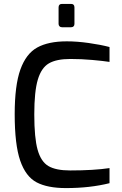

<svg xmlns="http://www.w3.org/2000/svg" viewBox="-20 -954 622 980"><path d="M55 -371Q55 -518 84 -599Q113 -680 170 -711.5Q227 -743 321 -743Q373 -743 433 -734.5Q493 -726 539 -714V-638Q507 -643 451 -648Q395 -653 339 -653Q268 -653 229.5 -630.5Q191 -608 173 -547.5Q155 -487 155 -370Q155 -250 172 -189.5Q189 -129 227 -106.5Q265 -84 338 -84Q459 -84 539 -96V-19Q439 6 317 6Q222 6 166.5 -23.5Q111 -53 83 -134.5Q55 -216 55 -371ZM279 -832V-916Q279 -934 296 -934H343Q360 -934 360 -916V-832Q360 -824 355.5 -819.5Q351 -815 343 -815H296Q288 -815 283.5 -820Q279 -825 279 -832Z"/></svg>

Font: Exo Medium
Style: Regular
Weight: 500
Designer: Natanael Gama
Foundry: Natanael Gama
Version: Version 1.500; ttfautohint (v1.6)